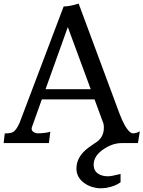

<svg xmlns="http://www.w3.org/2000/svg" viewBox="-20 -787 789 1056"><path d="M543 178.7Q556.2 182.6 574.2 182.6Q592.3 182.6 643.1 169.9V215.3Q614.7 237.3 564.9 246.1Q549.3 248.5 530 248.5Q510.7 248.5 486.8 241.2Q462.9 233.9 443.4 219.7Q400.4 189 400.4 139.6Q400.4 74.2 466.8 24.9L501.5 0.5Q551.3 -28.3 551.3 -85Q551.3 -95.7 549.3 -106.4L500 -240.2H210L156.2 -89.4Q147.5 -66.4 173.8 -56.6Q180.7 -53.7 187.5 -53.7Q194.3 -53.7 203.4 -54.2Q212.4 -54.7 221.7 -55.7Q244.1 -58.1 256.8 -62.5L249 0H0L6.3 -53.2Q43 -53.2 55.2 -63Q73.2 -77.1 88.4 -113.3L330.1 -751.5Q362.8 -751.5 412.6 -767.1L636.7 -163.6Q665.5 -86.9 693.4 -62Q702.6 -53.7 710 -53.7Q731.4 -53.7 749 -64.9L738.8 0H648.4Q600.6 0 551.8 32.2Q495.1 68.8 495.1 119.1Q495.1 165 543 178.7ZM479 -296.4 353 -638.2 230.5 -296.4Z"/></svg>

Font: HeadlandOne
Style: Regular
Weight: 400
Designer: Gary Lonergan
Foundry: Sorkin Type Co.
Version: Version 1.002